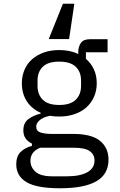

<svg xmlns="http://www.w3.org/2000/svg" viewBox="-20 -796 640 1028"><path d="M317 -776H378L350 -587H241ZM561 59Q561 137 496 174.5Q431 212 301 212Q176 212 121.5 179Q67 146 67 84Q67 42 89 19Q111 -4 151 -15V-27Q129 -38 117 -55Q105 -72 105 -98Q105 -138 131.5 -158Q158 -178 198 -188V-192Q150 -213 123.5 -254Q97 -295 97 -350Q97 -389 111 -422Q125 -455 151.5 -478.5Q178 -502 215 -515Q252 -528 297 -528Q355 -528 399 -507V-516Q399 -546 413 -566Q427 -586 461 -586H556V-516H440V-481Q468 -457 483 -424Q498 -391 498 -350Q498 -311 483.5 -278Q469 -245 443 -221.5Q417 -198 379.5 -185Q342 -172 297 -172Q284 -172 272 -173Q260 -174 248 -176Q236 -174 223 -169.5Q210 -165 199 -157.5Q188 -150 181 -140Q174 -130 174 -117Q174 -94 197 -86.5Q220 -79 257 -79H371Q471 -79 516 -41.5Q561 -4 561 59ZM486 63Q486 32 461 13.5Q436 -5 374 -5H195Q143 16 143 65Q143 99 170 123.5Q197 148 260 148H338Q408 148 447 126.5Q486 105 486 63ZM297 -234Q357 -234 385.5 -262Q414 -290 414 -336V-365Q414 -411 385.5 -438.5Q357 -466 297 -466Q237 -466 209 -438.5Q181 -411 181 -365V-336Q181 -290 209 -262Q237 -234 297 -234Z"/></svg>

Font: PlemolJP35 Console
Style: Regular
Weight: 400
Version: v2.0.3; ttfautohint (v1.8.4.7-5d5b-dirty) -l 6 -r 45 -G 200 